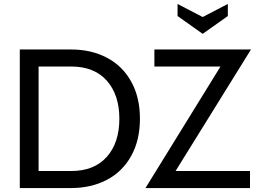

<svg xmlns="http://www.w3.org/2000/svg" viewBox="-20 -950 1295 970"><path d="M80 -700H339Q441 -700 520 -658.5Q599 -617 643 -537.5Q687 -458 687 -350Q687 -242 643 -162.5Q599 -83 520 -41.5Q441 0 339 0H80ZM339 -86Q456 -86 519.5 -157.5Q583 -229 583 -350Q583 -471 519.5 -542.5Q456 -614 339 -614H175V-86ZM867 -86H1243V0H715L1094 -614H760V-700H1248ZM1004 -864 1131 -930V-869L1004 -779L877 -869V-930Z"/></svg>

Font: Cabin
Style: Regular
Weight: 400
Designer: Pablo Impallari
Foundry: Pablo Impallari. http://www.impallari.com Igino Marini. http://www.ikern.com
Version: Version 2.200